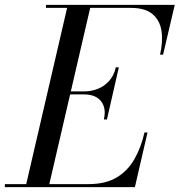

<svg xmlns="http://www.w3.org/2000/svg" viewBox="-65 -770 739 790"><path d="M40 0 214 -750H309L135 0ZM-45 0V-12.5H300Q368.5 -12.5 414 -39.2Q459.5 -66 487.2 -113.8Q515 -161.5 529.5 -225H542L490 0ZM362.5 -278.5Q370 -312 361.2 -335Q352.5 -358 332 -369.8Q311.5 -381.5 283 -381.5H212V-394H283Q311.5 -394 338.2 -404.8Q365 -415.5 384.5 -437.5Q404 -459.5 411.5 -493H424L375 -278.5ZM593.5 -545Q606 -598.5 599.5 -642.2Q593 -686 562.8 -711.8Q532.5 -737.5 474 -737.5H124V-750H654L606 -545Z"/></svg>

Font: Bodoni Moda 18pt
Style: Italic
Weight: 400
Italic angle: -13°
Designer: Owen Earl
Foundry: indestructible type
Version: Version 2.005